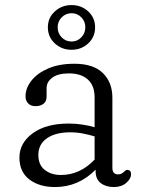

<svg xmlns="http://www.w3.org/2000/svg" viewBox="-20 -725 566 756"><path d="M56.5 -104.5Q56.5 -162 108.8 -200.2Q161 -238.5 251 -238.5Q277.5 -238.5 304 -234.5Q330.5 -230.5 352.5 -224V-342Q352.5 -388 325.8 -412Q299 -436 252 -436Q208 -436 185.8 -419.2Q163.5 -402.5 163.5 -378.5V-344.5Q163.5 -326.5 151.8 -316.8Q140 -307 119.5 -307Q101.5 -307 91 -317.8Q80.5 -328.5 80.5 -345.5Q80.5 -378 103.8 -407.5Q127 -437 170 -455.5Q213 -474 272.5 -474Q348 -474 385.2 -437.2Q422.5 -400.5 422.5 -340.5V-64Q422.5 -38.5 445 -38.5Q453 -38.5 457.8 -41Q462.5 -43.5 466.5 -47Q470 -50 473.2 -53Q476.5 -56 481 -56Q496 -56 496 -39Q496 -21 477 -4.8Q458 11.5 428.5 11.5Q397 11.5 376.8 -4Q356.5 -19.5 356.5 -51V-57Q289 11.5 196.5 11.5Q135 11.5 95.8 -18.2Q56.5 -48 56.5 -104.5ZM131 -115Q131 -75.5 156.5 -55.8Q182 -36 219.5 -36Q295 -36 352.5 -96.5V-188Q331 -194.5 307 -199.2Q283 -204 256 -204Q198.5 -204 164.8 -180.5Q131 -157 131 -115ZM261.5 -529Q223 -529 195.8 -554.2Q168.5 -579.5 168.5 -617.5Q168.5 -655 195.8 -680Q223 -705 261.5 -705Q300.5 -705 327.5 -680Q354.5 -655 354.5 -617.5Q354.5 -579.5 327.5 -554.2Q300.5 -529 261.5 -529ZM262 -673Q239 -673 223 -656.8Q207 -640.5 207 -617.5Q207 -594 223 -577.8Q239 -561.5 262 -561.5Q284.5 -561.5 300.2 -578Q316 -594.5 316 -617.5Q316 -640.5 300.2 -656.8Q284.5 -673 262 -673Z"/></svg>

Font: Fraunces 9pt S100 Light
Style: Regular
Weight: 300
Version: Version 1.000; ttfautohint (v1.8.3)